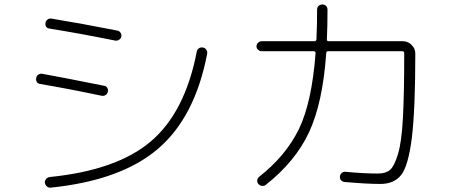

<svg xmlns="http://www.w3.org/2000/svg" viewBox="-20 -820 2040 863"><path d="M891.6 -606.4Q901.4 -605.5 907.2 -596.7Q913.1 -587.9 911.1 -578.1Q856.4 -293 689.9 -150.9Q523.4 -8.8 208 23.4Q198.2 24.4 190.9 18.1Q183.6 11.7 181.6 2Q180.7 -7.8 187.5 -15.6Q194.3 -23.4 204.1 -24.4Q505.9 -54.7 658.7 -185.1Q811.5 -315.4 864.3 -586.9Q865.2 -596.7 873.5 -602.5Q881.8 -608.4 891.6 -606.4ZM161.1 -442.4Q151.4 -443.4 146 -451.2Q140.6 -459 142.6 -468.8Q143.6 -478.5 151.9 -484.4Q160.2 -490.2 169.9 -488.3Q237.3 -476.6 447.3 -434.6Q457 -433.6 461.9 -425.8Q466.8 -418 464.8 -408.2Q462.9 -398.4 455.1 -393.1Q447.3 -387.7 436.5 -389.6Q278.3 -422.9 161.1 -442.4ZM525.4 -656.2Q524.4 -647.5 515.6 -641.6Q506.8 -635.7 497.1 -637.7Q347.7 -668 203.1 -691.4Q181.6 -694.3 184.6 -716.8Q185.5 -726.6 193.8 -732.4Q202.1 -738.3 211.9 -736.3Q348.6 -713.9 506.8 -682.6Q515.6 -681.6 521.5 -673.3Q527.3 -665 525.4 -656.2Z M1156.2 -589.8Q1147.5 -589.8 1140.1 -596.2Q1132.8 -602.5 1132.8 -611.8Q1132.8 -621.1 1140.1 -627.9Q1147.5 -634.8 1156.2 -634.8H1392.6Q1401.4 -634.8 1402.3 -642.6Q1405.3 -706.1 1405.3 -777.3Q1405.3 -787.1 1412.1 -793.5Q1418.9 -799.8 1429.2 -799.8Q1439.5 -799.8 1445.8 -793Q1452.1 -786.1 1452.1 -776.4Q1452.1 -704.1 1449.2 -642.6Q1449.2 -634.8 1457 -634.8H1790Q1813.5 -634.8 1830.1 -618.2Q1846.7 -601.6 1846.7 -579.1Q1846.7 -326.2 1831.1 -200.7Q1815.4 -75.2 1783.7 -34.2Q1752 6.8 1689.5 6.8Q1628.9 6.8 1529.3 -2Q1519.5 -2.9 1513.2 -9.8Q1506.8 -16.6 1507.8 -27.3Q1508.8 -36.1 1516.1 -42.5Q1523.4 -48.8 1532.2 -47.9Q1615.2 -40 1678.7 -40Q1713.9 -40 1732.9 -56.2Q1752 -72.3 1768.6 -126.5Q1785.2 -180.7 1791 -289.1Q1796.9 -397.5 1796.9 -578.1V-581.1Q1796.9 -589.8 1788.1 -589.8H1455.1Q1446.3 -589.8 1446.3 -581.1Q1430.7 -357.4 1369.1 -225.6Q1307.6 -93.8 1174.8 10.7Q1168 16.6 1158.2 15.6Q1148.4 14.6 1142.1 7.8Q1135.7 1 1136.2 -8.3Q1136.7 -17.6 1143.6 -24.4Q1264.6 -119.1 1323.2 -239.3Q1381.8 -359.4 1398.4 -581.1Q1398.4 -589.8 1389.6 -589.8Z"/></svg>

Font: Rounded Mgen+ 1m light
Style: Regular
Weight: 200
Designer: [Source Han Sans]
Ryoko NISHIZUKA  (kana & ideographs); Paul D. Hunt (Latin, Greek & Cyrillic); Wenlong ZHANG  (bopomofo
Version: Version 1.059.20150602